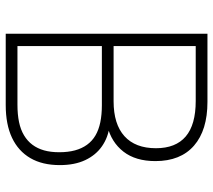

<svg xmlns="http://www.w3.org/2000/svg" viewBox="-57 -688 745 671"><g transform="rotate(90 315.5 -352.5)"><path d="M98 0V-705H336Q435 -705 489 -658Q543 -611 543 -523Q543 -454 510 -411.5Q477 -369 420 -355V-363Q460 -358 491 -336.5Q522 -315 539.5 -278Q557 -241 557 -189Q557 -128 532.5 -86Q508 -44 461.5 -22Q415 0 347 0ZM141 -41H346Q380 -41 406.5 -46.5Q433 -52 453 -64Q473 -76 486 -93.5Q499 -111 505.5 -134Q512 -157 512 -187Q512 -218 505.5 -242Q499 -266 486 -284Q473 -302 453.5 -313.5Q434 -325 407.5 -330.5Q381 -336 348 -336H141ZM141 -377H334Q414 -377 456 -415Q498 -453 498 -525Q498 -594 457 -629Q416 -664 333 -664H141Z"/></g></svg>

Font: Nunito Sans 10pt SemiCondensed ExtraLight
Style: Regular
Weight: 250
Width: 4
Designer: Vernon Adams
Foundry: Vernon Adams
Version: Version 3.101;gftools[0.9.27]